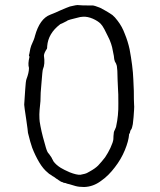

<svg xmlns="http://www.w3.org/2000/svg" viewBox="-20 -715 640 769"><path d="M169 -530Q169 -522 168 -520Q156 -502 156 -492Q161 -458 152 -438Q150 -434 146 -381Q143 -349 143 -344Q143 -327 142 -310Q140 -291 138.5 -274Q137 -257 138 -239Q138 -231 142 -210Q146 -189 152 -166Q158 -143 164 -123Q170 -103 176 -99Q180 -93 185 -86Q188 -82 189 -78L190 -77Q192 -73 194 -69Q204 -55 223 -43Q236 -35 259 -25Q287 -14 302 -15Q309 -16 320 -19Q326 -20 339 -28Q361 -40 373 -52Q388 -68 401 -85Q413 -103 422 -122Q433 -146 434 -157Q434 -168 434.5 -170Q435 -172 436 -185Q437 -190 440 -195Q443 -202 445 -207V-208Q455 -253 454 -301Q454 -348 453 -351Q453 -356 451 -395L450 -431Q449 -442 448 -451Q446 -460 440 -469Q437 -476 436 -491Q434 -504 431 -516Q430 -524 425 -539.5Q420 -555 412 -570Q405 -584 398 -598Q390 -613 383 -620Q372 -631 352 -640Q331 -649 313 -648Q303 -648 286 -643Q257 -636 250 -633V-632Q225 -619 221 -618L220 -617Q173 -581 169 -530ZM217 8Q210 3 205 0Q200 -3 194 -8H193Q189 -11 183 -15Q177 -18 173 -22L172 -23Q153 -38 137 -65Q121 -92 109 -123Q102 -142 92 -183Q92 -189 85 -237Q77 -289 77 -295V-297Q79 -327 81 -357Q83 -390 86 -398Q96 -424 96 -442V-443Q91 -459 98 -487V-488L97 -490Q97 -491 96 -493Q96 -495 96 -496H97V-497Q102 -526 105 -532Q118 -560 120 -571Q139 -640 181 -656Q202 -664 223 -674Q251 -686 260 -689Q288 -696 294.5 -694.5Q301 -693 353 -693Q357 -693 378 -685Q386 -682 390 -679Q391 -679 401 -673Q412 -667 430 -655Q440 -647 451 -632Q469 -609 480 -579Q492 -550 499 -518Q505 -486 509 -455Q513 -424 514 -397Q516 -353 516 -351Q516 -311 517 -297Q518 -289 517 -275Q516 -261 515 -246Q514 -232 512 -218Q509 -203 507 -199L503 -193L502 -191Q501 -187 500 -182Q498 -180 497 -178V-177V-176Q495 -150 480 -113.5Q465 -77 440 -45Q428 -29 414 -15Q400 -1 384 10Q353 33 317 34Q296 34 282 30Q253 21 246 20V19Q244 19 241 18H242Q241 18 241 18Q238 17 235 17Q233 16 229 14H228H227Q225 12 224 12Q223 11 220 11V10L219 9L217 8ZM183 -15Q182 -15 182 -15Z"/></svg>

Font: ToneOZ-Pinyin-Tsuipita-TC
Style: Regular
Weight: 400
Designer: ÂÆ£ÂøóÂáåJeffrey Xuan(jeffreyx@gmail.com, ToneOZ.com) ÈòøÂù§(cjkFonts)
Foundry: ToneOZ
Version: Version 0.24071